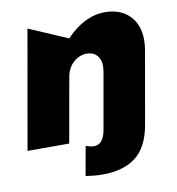

<svg xmlns="http://www.w3.org/2000/svg" viewBox="-81 -626 796 862"><g transform="rotate(-10 317.5 -195.0)"><path d="M4 0H194L246 -293Q253 -335 280.5 -359.5Q308 -384 342 -384Q370 -384 387 -366Q404 -348 404 -316Q404 -309 402 -293L356 -32Q344 31 302 31Q287 31 265 23L241 156Q281 163 318 163Q414 163 470.5 119Q527 75 544 -24L602 -354Q606 -375 606 -400Q606 -471 564.5 -512Q523 -553 454 -553Q360 -553 276 -465L99 -541Z"/></g></svg>

Font: Geom Black
Style: Bold Italic
Weight: 900
Italic angle: -10°
Version: Version 1.102